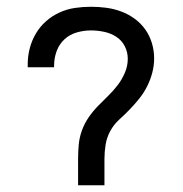

<svg xmlns="http://www.w3.org/2000/svg" viewBox="-20 -548 540 568"><path d="M211 0V-78Q211 -99 213 -120.5Q215 -142 222.5 -162.5Q230 -183 242 -200.5Q254 -218 269 -233.5Q284 -249 299.5 -264Q315 -279 328 -296Q341 -313 349.5 -333Q358 -353 358 -374Q358 -394 349 -411.5Q340 -429 323.5 -439.5Q307 -450 287.5 -454Q268 -458 249 -458Q228 -458 207 -452Q186 -446 170.5 -431.5Q155 -417 147.5 -396.5Q140 -376 140 -354V-349H62V-358Q62 -382 68 -405Q74 -428 86 -448.5Q98 -469 116 -485Q134 -501 156 -511Q178 -521 201.5 -524.5Q225 -528 249 -528Q272 -528 294.5 -525Q317 -522 338.5 -514Q360 -506 378.5 -492.5Q397 -479 410 -460.5Q423 -442 429.5 -420Q436 -398 436 -375Q436 -354 430.5 -333Q425 -312 415.5 -293Q406 -274 392.5 -257Q379 -240 364 -224.5Q349 -209 333 -194.5Q317 -180 306.5 -161Q296 -142 292.5 -120.5Q289 -99 289 -78V0Z"/></svg>

Font: Iosevka www.saffi
Style: Regular
Weight: 400
Monospace: yes
Designer: Belleve Invis
Foundry: Belleve Invis
Version: Version 22.0.2; ttfautohint (v1.8.3)